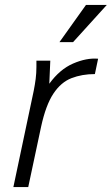

<svg xmlns="http://www.w3.org/2000/svg" viewBox="-20 -755 451 775"><path d="M34 0 116 -388Q121 -413 124 -436.5Q127 -460 127 -485V-510H183L179 -417Q221 -475 275 -498.5Q329 -522 376 -518L363 -456Q311 -456 268.5 -439.5Q226 -423 195.5 -377Q165 -331 146 -244L94 0ZM220 -585 327 -735H411L275 -585Z"/></svg>

Font: Radio Canada Light
Style: Italic
Weight: 300
Italic angle: -12°
Designer: Charles Daoud, Etienne Aubert Bonn, Alexandre Saumier Demers, Jacques Le Bailly
Foundry: Radio-Canada
Version: Version 2.104; ttfautohint (v1.8.4.7-5d5b);gftools[0.9.28.de